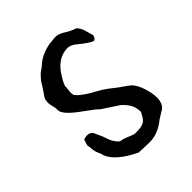

<svg xmlns="http://www.w3.org/2000/svg" viewBox="-153 -601 703 703"><g transform="rotate(-45 198.5 -249.5)"><path d="M219.2 9.3Q200.7 9.3 162.1 7.3Q81.5 -32.2 64.5 -76.7Q63 -85.9 58.6 -94.7Q52.7 -106.4 50.8 -122.1Q50.8 -132.3 48.3 -142.1V-143.1Q48.3 -148.9 55.7 -168Q65.4 -170.9 73.2 -170.9Q92.8 -170.9 99.1 -153.8L102.1 -146.5Q110.8 -128.9 112.3 -123.5Q119.6 -100.6 124 -93.8Q138.2 -68.8 149.4 -68.8Q157.7 -68.4 179.2 -59.1Q195.8 -51.3 203.1 -51.3H211.4Q238.8 -51.3 251 -59.6Q261.2 -66.4 272.5 -89.4Q273.9 -91.8 273.9 -96.2L272.5 -107.4Q269 -135.3 238.8 -162.1L174.3 -204.6Q168 -212.9 127 -242.2Q63 -287.1 63 -311.5Q63 -324.2 62 -326.7Q56.6 -344.7 56.6 -357.9Q56.6 -369.1 60.5 -377.4Q63.5 -382.8 72.8 -395.8Q82 -408.7 90.3 -422.9Q97.2 -435.1 117.2 -454.1Q133.3 -464.8 137.7 -469.2Q154.8 -485.8 181.9 -496.1Q209 -506.3 232.4 -506.3Q238.8 -507.8 244.6 -507.8Q262.2 -507.8 278.8 -497.1Q305.7 -480 322.8 -476.1Q333 -465.3 337.9 -452.1Q345.2 -425.8 346.9 -420.9Q348.6 -416 348.6 -413.6Q347.7 -407.7 342.8 -401.4Q340.3 -397.9 336.4 -397.9Q325.2 -397.9 281.7 -433.6Q265.1 -447.8 247.1 -447.8Q202.6 -446.3 171.4 -404.8Q143.6 -364.3 143.6 -350.6Q143.6 -349.1 144.5 -348.1Q144.5 -345.7 143.1 -339.8Q141.6 -330.1 141.6 -323.2Q141.6 -315.9 143.1 -311.5Q146.5 -303.7 163.1 -291Q185.5 -273.9 208.5 -262.2Q229 -251.5 249 -236.8Q277.3 -213.9 296.4 -201.2Q320.8 -185.1 325.2 -176.8Q340.3 -156.7 349.1 -117.7Q352.5 -101.6 352.5 -88.4Q352.5 -57.6 335 -44.4L302.7 -24.4Q261.2 9.3 219.2 9.3Z"/></g></svg>

Font: Kurland
Style: Regular
Weight: 400
Designer: GGBot
Version: 0.22